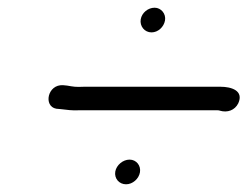

<svg xmlns="http://www.w3.org/2000/svg" viewBox="-20 -559 642 498"><path d="M279 -114C276 -96 289 -81 307 -81C324 -81 340 -95 343 -112C346 -129 334 -145 316 -145C299 -145 282 -131 279 -114ZM345 -509C342 -491 355 -475 373 -475C390 -475 405 -489 408 -506C411 -523 398 -539 381 -539C364 -539 348 -526 345 -509ZM126 -277 137 -276C157 -274 163 -272 188 -273H541C545 -273 548 -273 550 -272C570 -266 589 -273 598 -291C613 -324 580 -334 552 -334H198C175 -333 172 -334 154 -337L144 -338C103 -341 92 -283 126 -277Z"/></svg>

Font: Blanket
Style: Obl
Weight: 400
Foundry: Cannot Into Space Fonts
Version: Version 0.9